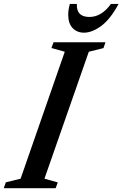

<svg xmlns="http://www.w3.org/2000/svg" viewBox="-74 -982 640 1002"><path d="M-54.5 0 -43.5 -30.5 33.5 -49.5 264 -712 194.5 -731.5 205.5 -761.5H476.5L466 -731L389.5 -712L158 -49.5L227.5 -30L216.5 0ZM364.5 -811.5Q328 -811.5 305 -835.5Q282 -859.5 282 -906Q282 -930 290.5 -961.5H327Q324 -893.5 392.5 -893.5Q456 -893.5 505 -961.5H545Q501 -880.5 453.5 -846Q406 -811.5 364.5 -811.5Z"/></svg>

Font: Libre Caslon Condensed SemiBold Italic
Style: Regular
Weight: 600
Italic angle: -22.583°
Designer: Pablo Impallari, Rodrigo Fuenzalida, Katja Schimmel, Ertekin Erdin
Foundry: Pablo Impallari, Rodrigo Fuenzalida
Version: Version 2.000; ttfautohint (v1.8.4.7-5d5b);gftools[0.9.33]